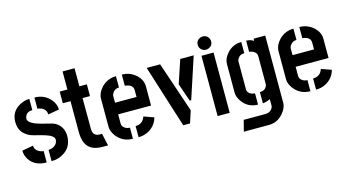

<svg xmlns="http://www.w3.org/2000/svg" viewBox="-92 -1056 2909 1602"><g transform="rotate(-15 1363.0 -255.5)"><path d="M19.5 -142.6 116.2 -160.2Q116.2 -122.1 156.2 -102.5Q173.8 -93.8 190.4 -93.8V4.9Q86.9 4.9 41 -68.4Q19.5 -103.5 19.5 -142.6ZM24.4 -390.6Q24.4 -480.5 107.4 -524.4Q147.5 -544.9 187.5 -544.9V-448.2Q140.6 -448.2 125 -411.1Q121.1 -400.4 121.1 -390.6Q121.1 -361.3 171.9 -338.9Q214.8 -321.3 302.7 -300.8Q370.1 -287.1 398.4 -231.4Q413.1 -201.2 413.1 -165Q413.1 -68.4 335 -22.5Q290 4.9 232.4 4.9V-92.8Q271.5 -92.8 296.9 -119.1Q312.5 -137.7 312.5 -160.2Q312.5 -194.3 236.3 -217.8Q220.7 -222.7 187.5 -231.4Q137.7 -243.2 117.2 -251Q44.9 -283.2 29.3 -345.7Q24.4 -366.2 24.4 -390.6ZM231.4 -448.2V-544.9Q317.4 -544.9 370.1 -481.4Q403.3 -440.4 403.3 -395.5L306.6 -378.9Q306.6 -428.7 252.9 -444.3Q241.2 -448.2 231.4 -448.2Z M448.2 -437.5V-538.1H514.6V-694.3H618.2V-538.1H682.6V-436.5H618.2L619.1 -166Q621.1 -107.4 677.7 -106.4H698.2L721.7 0H675.8Q551.8 0 524.4 -94.7Q514.6 -128.9 514.6 -175.8V-437.5Z M765.6 -147.5V-395.5Q767.6 -443.4 809.6 -488.3Q861.3 -540 934.6 -541V-443.4Q896.5 -443.4 877 -409.2Q870.1 -397.5 870.1 -387.7V-329.1H1055.7V-386.7Q1055.7 -427.7 1010.7 -440.4Q998 -444.3 985.4 -444.3V-541Q1054.7 -541 1108.4 -493.2Q1153.3 -450.2 1154.3 -396.5V-228.5H870.1V-147.5Q870.1 -122.1 898.4 -105.5Q916 -95.7 936.5 -95.7V0Q845.7 0 793 -73.2Q765.6 -113.3 765.6 -147.5ZM985.4 0V-96.7Q1042 -96.7 1063.5 -144.5Q1066.4 -151.4 1068.4 -157.2L1155.3 -126Q1137.7 -59.6 1076.2 -23.4Q1034.2 0 985.4 0Z M1200.2 -541H1316.4L1463.9 -104.5L1429.7 0H1371.1ZM1422.9 -339.8 1490.2 -541H1606.4L1489.3 -184.6H1476.6Z M1661.1 -616.2Q1661.1 -652.3 1693.4 -668Q1706.1 -673.8 1718.8 -673.8Q1755.9 -673.8 1771.5 -641.6Q1777.3 -628.9 1777.3 -616.2Q1777.3 -581.1 1744.1 -565.4Q1731.4 -559.6 1718.8 -559.6Q1683.6 -559.6 1667 -590.8Q1661.1 -602.5 1661.1 -616.2ZM1668 0V-520.5H1772.5V0Z M1845.7 182.6 1870.1 86.9H2058.6Q2104.5 85 2121.1 48.8Q2125 41 2125 35.2V-23.4Q2085.9 -5.9 2060.5 -4.9V-101.6Q2103.5 -101.6 2120.1 -134.8Q2125 -144.5 2125 -153.3V-397.5Q2125 -423.8 2094.7 -440.4Q2078.1 -449.2 2060.5 -449.2V-545.9Q2094.7 -545.9 2125 -527.3V-545.9H2225.6V35.2Q2225.6 77.1 2187.5 123Q2137.7 181.6 2065.4 182.6ZM1855.5 -151.4V-401.4Q1856.4 -447.3 1896.5 -492.2Q1945.3 -544.9 2018.6 -545.9V-449.2Q1976.6 -449.2 1959 -414.1Q1954.1 -405.3 1954.1 -398.4V-152.3Q1954.1 -127 1982.4 -111.3Q1999 -102.5 2018.6 -102.5V-4.9Q1927.7 -5.9 1878.9 -82Q1855.5 -119.1 1855.5 -151.4Z M2298.8 -147.5V-395.5Q2300.8 -443.4 2342.8 -488.3Q2394.5 -540 2467.8 -541V-443.4Q2429.7 -443.4 2410.2 -409.2Q2403.3 -397.5 2403.3 -387.7V-329.1H2588.9V-386.7Q2588.9 -427.7 2543.9 -440.4Q2531.2 -444.3 2518.6 -444.3V-541Q2587.9 -541 2641.6 -493.2Q2686.5 -450.2 2687.5 -396.5V-228.5H2403.3V-147.5Q2403.3 -122.1 2431.6 -105.5Q2449.2 -95.7 2469.7 -95.7V0Q2378.9 0 2326.2 -73.2Q2298.8 -113.3 2298.8 -147.5ZM2518.6 0V-96.7Q2575.2 -96.7 2596.7 -144.5Q2599.6 -151.4 2601.6 -157.2L2688.5 -126Q2670.9 -59.6 2609.4 -23.4Q2567.4 0 2518.6 0Z"/></g></svg>

Font: Post No Bills Colombo
Style: Bold
Weight: 700
Designer: Kosala Senevirathne, Siva Puranthara, Lasantha Premarathna, Tharique Azeez
Foundry: Mooniak
Version: Version 1.220 ; ttfautohint (v1.6)